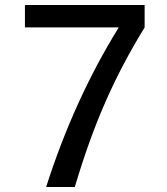

<svg xmlns="http://www.w3.org/2000/svg" viewBox="-20 -750 670 770"><path d="M80 -730H560V-640Q469 -492 402.5 -340.5Q336 -189 280 0H165Q277 -350 455 -638V-640H80Z"/></svg>

Font: Mplus 1p Medium
Style: Regular
Weight: 500
Version: Version 1.061